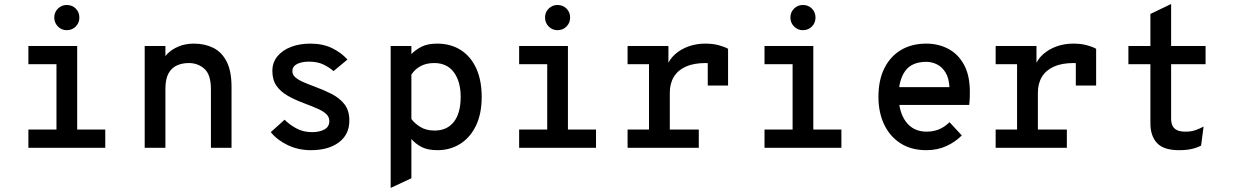

<svg xmlns="http://www.w3.org/2000/svg" viewBox="-20 -742 6200 964"><path d="M263.5 -5V-511H367.5V-5ZM122.5 0V-91.5H508.5V0ZM122.5 -419.5V-511H328.5V-419.5ZM315 -590.5Q289 -590.5 270.8 -609Q252.5 -627.5 252.5 -654Q252.5 -680.5 270.8 -698.8Q289 -717 315 -717Q342.5 -717 360.5 -698.8Q378.5 -680.5 378.5 -654Q378.5 -627.5 360.5 -609Q342.5 -590.5 315 -590.5Z M706.5 0V-511H810.5V-398.5L796 -427Q800 -451.5 821.8 -473.2Q843.5 -495 877.5 -509Q911.5 -523 953.5 -523Q1008 -523 1050.8 -501.8Q1093.5 -480.5 1118 -432.8Q1142.5 -385 1142.5 -305V0H1039V-294Q1039 -367 1006.5 -396.2Q974 -425.5 928 -425.5Q895.5 -425.5 868.8 -413.8Q842 -402 826.2 -373.8Q810.5 -345.5 810.5 -296V0Z M1541 12Q1478 12 1425 -13.2Q1372 -38.5 1339.5 -78.5L1409 -141Q1430.5 -118.5 1465.8 -98.5Q1501 -78.5 1547 -78.5Q1584 -78.5 1608.8 -92Q1633.5 -105.5 1633.5 -134.5Q1633.5 -155 1618 -169.5Q1602.5 -184 1574.8 -196.2Q1547 -208.5 1509.5 -222.5Q1462.5 -240 1426 -260.5Q1389.5 -281 1368.5 -310.8Q1347.5 -340.5 1347.5 -385.5Q1347.5 -428.5 1372.8 -459.2Q1398 -490 1441.2 -506.5Q1484.5 -523 1538 -523Q1601 -523 1647.5 -500.2Q1694 -477.5 1724.5 -443L1654.5 -385Q1634.5 -403 1604.5 -417.8Q1574.5 -432.5 1531 -432.5Q1494.5 -432.5 1471.2 -420.5Q1448 -408.5 1448 -384.5Q1448 -366.5 1463.5 -353.2Q1479 -340 1504.8 -329Q1530.5 -318 1561.5 -306.5Q1604 -291 1643.8 -271Q1683.5 -251 1708.8 -219.5Q1734 -188 1734 -136.5Q1734 -66.5 1681.5 -27.2Q1629 12 1541 12Z M1941.5 201.5V-511H2045.5V-470.5Q2067 -492.5 2097.2 -507.8Q2127.5 -523 2175 -523Q2243 -523 2293.2 -491Q2343.5 -459 2371 -399Q2398.5 -339 2398.5 -255.5Q2398.5 -171 2369.8 -111.2Q2341 -51.5 2290.8 -19.8Q2240.5 12 2176.5 12Q2127 12 2096.2 -4.2Q2065.5 -20.5 2045.5 -44V153ZM2162 -86.5Q2224.5 -86.5 2258.8 -130.2Q2293 -174 2293 -255.5Q2293 -332.5 2258.8 -379Q2224.5 -425.5 2160 -425.5Q2120.5 -425.5 2091.8 -410Q2063 -394.5 2045.5 -367.5V-144.5Q2063 -121 2091.8 -103.8Q2120.5 -86.5 2162 -86.5Z M2727.5 -5V-511H2831.5V-5ZM2586.5 0V-91.5H2972.5V0ZM2586.5 -419.5V-511H2792.5V-419.5ZM2779 -590.5Q2753 -590.5 2734.8 -609Q2716.5 -627.5 2716.5 -654Q2716.5 -680.5 2734.8 -698.8Q2753 -717 2779 -717Q2806.5 -717 2824.5 -698.8Q2842.5 -680.5 2842.5 -654Q2842.5 -627.5 2824.5 -609Q2806.5 -590.5 2779 -590.5Z M3131 0V-91.5H3238.5V-419.5H3131V-511H3336V-397.5L3330 -412.5Q3341.5 -445 3369.8 -470Q3398 -495 3437 -509Q3476 -523 3520.5 -523Q3559 -523 3588 -515.2Q3617 -507.5 3635.5 -497V-312.5H3533.5V-466.5L3574.5 -420Q3560.5 -423 3547.2 -424.2Q3534 -425.5 3523 -425.5Q3464 -425.5 3424 -407.8Q3384 -390 3363.5 -356.5Q3343 -323 3343 -276.5V-91.5H3488.5V0Z M3959.5 -5V-511H4063.5V-5ZM3818.5 0V-91.5H4204.5V0ZM3818.5 -419.5V-511H4024.5V-419.5ZM4011 -590.5Q3985 -590.5 3966.8 -609Q3948.5 -627.5 3948.5 -654Q3948.5 -680.5 3966.8 -698.8Q3985 -717 4011 -717Q4038.5 -717 4056.5 -698.8Q4074.5 -680.5 4074.5 -654Q4074.5 -627.5 4056.5 -609Q4038.5 -590.5 4011 -590.5Z M4631 12Q4555.5 12 4501.8 -22.2Q4448 -56.5 4419.2 -117Q4390.5 -177.5 4390.5 -256Q4390.5 -339.5 4420.2 -399.2Q4450 -459 4503.8 -491Q4557.5 -523 4631 -523Q4691 -523 4740.8 -497Q4790.5 -471 4820 -417.2Q4849.5 -363.5 4849.5 -280Q4849.5 -267.5 4849 -250.8Q4848.5 -234 4846 -215H4470.5V-304.5H4747Q4744.5 -351 4726.8 -379Q4709 -407 4683.5 -419.2Q4658 -431.5 4631 -431.5Q4558 -431.5 4525 -385.8Q4492 -340 4492 -262Q4492 -179.5 4529 -130.2Q4566 -81 4632.5 -81Q4665 -81 4693.5 -92.2Q4722 -103.5 4747.5 -128.5L4809 -62Q4777 -29.5 4732 -8.8Q4687 12 4631 12Z M4979 0V-91.5H5086.5V-419.5H4979V-511H5184V-397.5L5178 -412.5Q5189.5 -445 5217.8 -470Q5246 -495 5285 -509Q5324 -523 5368.5 -523Q5407 -523 5436 -515.2Q5465 -507.5 5483.5 -497V-312.5H5381.5V-466.5L5422.5 -420Q5408.5 -423 5395.2 -424.2Q5382 -425.5 5371 -425.5Q5312 -425.5 5272 -407.8Q5232 -390 5211.5 -356.5Q5191 -323 5191 -276.5V-91.5H5336.5V0Z M5899 12Q5822.5 12 5789.2 -23.8Q5756 -59.5 5756 -123V-419.5H5645.5V-511H5756V-672L5860 -722V-511H6033V-419.5H5860V-147Q5860 -126.5 5866.5 -111.8Q5873 -97 5888.8 -89Q5904.5 -81 5932.5 -81Q5961.5 -81 5983 -88.8Q6004.5 -96.5 6023 -106.5L6010.5 -11Q5989.5 0 5963 6Q5936.5 12 5899 12Z"/></svg>

Font: Overpass Mono Light SemiBold
Style: Regular
Weight: 600
Monospace: yes
Version: Version 4.000